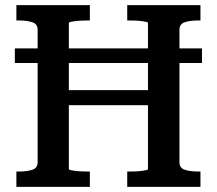

<svg xmlns="http://www.w3.org/2000/svg" viewBox="-20 -730 847 750"><path d="M198 -378H599V-319H198ZM44 0V-60H55Q86 -60 106.5 -67Q127 -74 127 -96V-614Q127 -636 106.5 -643Q86 -650 55 -650H44V-710H331V-650H322Q311 -650 298 -649.5Q285 -649 274 -647.5Q263 -646 256 -644.5Q249 -643 249 -640V-70Q249 -67 256 -65.5Q263 -64 274 -62.5Q285 -61 298 -60.5Q311 -60 322 -60H331V0ZM477 0V-60H485Q497 -60 510 -60.5Q523 -61 534 -62.5Q545 -64 551.5 -65.5Q558 -67 558 -70V-640Q558 -643 551.5 -644.5Q545 -646 534 -647.5Q523 -649 510 -649.5Q497 -650 485 -650H477V-710H763V-650H753Q722 -650 701.5 -643Q681 -636 681 -614V-96Q681 -74 701.5 -67Q722 -60 753 -60H763V0ZM38 -484V-541H769V-484Z"/></svg>

Font: Roboto Serif SemiCondensed Medium
Style: Regular
Weight: 500
Width: 4
Designer: Greg Gazdowicz
Foundry: Commercial Type
Version: Version 1.007